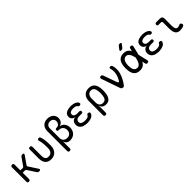

<svg xmlns="http://www.w3.org/2000/svg" viewBox="421 -2581 4557 4557"><g transform="rotate(-45 2700.0 -302.5)"><path d="M137 10Q114 10 103 -1Q92 -12 92 -35V-515Q92 -538 103 -549Q114 -560 137 -560Q160 -560 171 -549Q182 -538 182 -515V-323H260Q270 -323 278 -327Q286 -331 292 -339L427 -532Q437 -546 450.5 -553Q464 -560 481 -560Q516 -560 523 -546.5Q530 -533 510 -504L370 -304Q364 -296 364 -287.5Q364 -279 369 -271L514 -49Q534 -20 525.5 -5Q517 10 482 10Q465 10 451.5 3Q438 -4 428 -19L292 -228Q287 -236 279 -240.5Q271 -245 261 -245H182V-35Q182 -12 171 -1Q160 10 137 10Z M690 -515Q690 -538 701 -549Q712 -560 735 -560Q758 -560 769 -549Q780 -538 780 -515V-210Q780 -180 785.5 -156Q791 -132 804 -115Q817 -98 838 -89Q859 -80 890 -80Q925 -80 949.5 -92.5Q974 -105 989.5 -126Q1005 -147 1012.5 -174Q1020 -201 1020 -230Q1020 -269 1019.5 -304Q1019 -339 1016 -373.5Q1013 -408 1007 -442.5Q1001 -477 990 -515Q989 -518 988.5 -521Q988 -524 988 -527Q988 -545 1004 -552.5Q1020 -560 1035 -560Q1058 -560 1066 -547.5Q1074 -535 1080 -515Q1091 -478 1097 -443Q1103 -408 1106 -373.5Q1109 -339 1109.5 -303.5Q1110 -268 1110 -230Q1110 -180 1096 -136.5Q1082 -93 1054.5 -60.5Q1027 -28 986 -9Q945 10 890 10Q839 10 801.5 -6Q764 -22 739.5 -50.5Q715 -79 702.5 -120Q690 -161 690 -210Z M1337 180Q1314 180 1303 169Q1292 158 1292 135V-529Q1292 -580 1307 -619Q1322 -658 1349.5 -685Q1377 -712 1415 -726Q1453 -740 1499 -740Q1544 -740 1581.5 -727Q1619 -714 1646 -690.5Q1673 -667 1688 -634Q1703 -601 1703 -561Q1703 -504 1671 -461.5Q1639 -419 1588 -406V-403Q1621 -398 1649 -381.5Q1677 -365 1696.5 -339.5Q1716 -314 1727 -280.5Q1738 -247 1738 -209Q1738 -160 1722.5 -120Q1707 -80 1679 -51Q1651 -22 1612 -6Q1573 10 1526 10Q1466 10 1428 -19.5Q1390 -49 1382 -102V135Q1382 158 1371 169Q1360 180 1337 180ZM1498 -432H1519Q1537 -432 1554 -440.5Q1571 -449 1584 -464Q1597 -479 1605 -500Q1613 -521 1613 -546Q1613 -590 1582 -620Q1551 -650 1499 -650Q1447 -650 1414.5 -619Q1382 -588 1382 -529V-214Q1382 -151 1419 -115.5Q1456 -80 1516 -80Q1545 -80 1569 -89Q1593 -98 1610.5 -115.5Q1628 -133 1638 -158Q1648 -183 1648 -214Q1648 -246 1638 -272Q1628 -298 1610.5 -316.5Q1593 -335 1568.5 -345.5Q1544 -356 1515 -356H1498Q1479 -356 1469.5 -365.5Q1460 -375 1460 -394Q1460 -413 1469.5 -422.5Q1479 -432 1498 -432Z M2304 -473Q2311 -461 2310.5 -450Q2310 -439 2304 -431.5Q2298 -424 2286.5 -419.5Q2275 -415 2259 -415Q2254 -415 2249 -416.5Q2244 -418 2239.5 -421Q2235 -424 2230 -429.5Q2225 -435 2219 -443Q2208 -459 2185 -467.5Q2162 -476 2130 -478Q2118 -479 2106.5 -479Q2095 -479 2083 -478Q2036 -475 2009 -456Q1982 -437 1982 -402Q1982 -366 2009 -345Q2036 -324 2084 -324H2162Q2182 -324 2191.5 -314.5Q2201 -305 2201 -285Q2201 -265 2191.5 -255.5Q2182 -246 2162 -246H2081Q2029 -246 1999 -222.5Q1969 -199 1969 -158Q1969 -119 1999 -98Q2029 -77 2081 -74Q2094 -73 2107.5 -73Q2121 -73 2134 -74Q2172 -76 2197.5 -88Q2223 -100 2234 -122Q2238 -130 2242 -135.5Q2246 -141 2250 -144.5Q2254 -148 2259 -149.5Q2264 -151 2270 -151Q2286 -151 2298 -146.5Q2310 -142 2316.5 -134.5Q2323 -127 2324 -116Q2325 -105 2319 -92Q2300 -47 2252 -22Q2204 3 2134 7Q2121 8 2107.5 8Q2094 8 2081 7Q2033 4 1995 -7.5Q1957 -19 1930.5 -40Q1904 -61 1889.5 -90.5Q1875 -120 1875 -157Q1875 -217 1908 -254.5Q1941 -292 2001 -297Q1950 -301 1919 -334Q1888 -367 1888 -414Q1888 -449 1901.5 -474.5Q1915 -500 1940.5 -517.5Q1966 -535 2002 -544.5Q2038 -554 2083 -557Q2095 -558 2106.5 -558Q2118 -558 2130 -557Q2194 -553 2239 -532Q2284 -511 2304 -473Z M2539 180Q2516 180 2505 169Q2494 158 2494 135V-336Q2494 -387 2508.5 -428.5Q2523 -470 2550 -499Q2577 -528 2616 -544Q2655 -560 2703 -560Q2800 -560 2850 -505.5Q2900 -451 2910 -356Q2915 -316 2915 -275.5Q2915 -235 2910 -195Q2900 -100 2857.5 -45Q2815 10 2732 10Q2670 10 2630.5 -20.5Q2591 -51 2584 -105V135Q2584 158 2573 169Q2562 180 2539 180ZM2702 -68Q2759 -68 2785.5 -102Q2812 -136 2820 -200Q2825 -238 2825 -275.5Q2825 -313 2820 -350Q2812 -414 2785.5 -448Q2759 -482 2702 -482Q2674 -482 2652 -471.5Q2630 -461 2615 -441.5Q2600 -422 2592 -394Q2584 -366 2584 -330V-200Q2584 -137 2615 -102.5Q2646 -68 2702 -68Z M3237 -38 3074 -508Q3071 -518 3072.5 -527Q3074 -536 3079 -543.5Q3084 -551 3093 -555.5Q3102 -560 3114 -560Q3132 -560 3145 -551Q3158 -542 3164 -525L3285 -185Q3293 -163 3307.5 -155.5Q3322 -148 3330 -161Q3358 -203 3377.5 -249.5Q3397 -296 3406 -343Q3415 -390 3413 -436.5Q3411 -483 3396 -525Q3393 -534 3395.5 -540.5Q3398 -547 3404 -551.5Q3410 -556 3418.5 -558Q3427 -560 3436 -560Q3459 -560 3470 -544Q3481 -528 3486 -508Q3501 -450 3499 -391Q3497 -332 3480 -273Q3463 -214 3433.5 -155Q3404 -96 3363 -38Q3349 -18 3337.5 -4Q3326 10 3300 10Q3275 10 3260 -2Q3245 -14 3237 -38Z M3949 -670Q3939 -657 3926 -651Q3913 -645 3897 -645Q3865 -645 3858.5 -657Q3852 -669 3872 -695L3920 -758Q3930 -772 3943 -778.5Q3956 -785 3973 -785Q4007 -785 4013.5 -772Q4020 -759 3999 -733ZM4160 -46Q4165 -23 4157 -10Q4149 3 4126 8Q4103 13 4089.5 5Q4076 -3 4071 -26L4053 -104Q4043 -83 4031 -66Q4006 -30 3968 -10Q3930 10 3870 10Q3812 10 3771.5 -10Q3731 -30 3706.5 -66.5Q3682 -103 3671 -154.5Q3660 -206 3660 -270Q3660 -334 3671 -387Q3682 -440 3706.5 -478.5Q3731 -517 3771.5 -538.5Q3812 -560 3870 -560Q3930 -560 3968 -541.5Q4006 -523 4031 -490Q4043 -473 4054 -453L4071 -524Q4076 -547 4089.5 -555Q4103 -563 4126 -558Q4149 -553 4157 -540Q4165 -527 4160 -504L4105 -280ZM4011 -280 4010 -285Q4001 -325 3989 -359Q3977 -393 3960.5 -417.5Q3944 -442 3922 -456Q3900 -470 3870 -470Q3839 -470 3816.5 -454.5Q3794 -439 3779 -412Q3764 -385 3757 -348.5Q3750 -312 3750 -270Q3750 -228 3756 -193.5Q3762 -159 3775.5 -133.5Q3789 -108 3812.5 -94Q3836 -80 3870 -80Q3900 -80 3922 -95.5Q3944 -111 3960.5 -137.5Q3977 -164 3988.5 -199.5Q4000 -235 4010 -275Z M4704 -473Q4711 -461 4710.5 -450Q4710 -439 4704 -431.5Q4698 -424 4686.5 -419.5Q4675 -415 4659 -415Q4654 -415 4649 -416.5Q4644 -418 4639.5 -421Q4635 -424 4630 -429.5Q4625 -435 4619 -443Q4608 -459 4585 -467.5Q4562 -476 4530 -478Q4518 -479 4506.5 -479Q4495 -479 4483 -478Q4436 -475 4409 -456Q4382 -437 4382 -402Q4382 -366 4409 -345Q4436 -324 4484 -324H4562Q4582 -324 4591.5 -314.5Q4601 -305 4601 -285Q4601 -265 4591.5 -255.5Q4582 -246 4562 -246H4481Q4429 -246 4399 -222.5Q4369 -199 4369 -158Q4369 -119 4399 -98Q4429 -77 4481 -74Q4494 -73 4507.5 -73Q4521 -73 4534 -74Q4572 -76 4597.5 -88Q4623 -100 4634 -122Q4638 -130 4642 -135.5Q4646 -141 4650 -144.5Q4654 -148 4659 -149.5Q4664 -151 4670 -151Q4686 -151 4698 -146.5Q4710 -142 4716.5 -134.5Q4723 -127 4724 -116Q4725 -105 4719 -92Q4700 -47 4652 -22Q4604 3 4534 7Q4521 8 4507.5 8Q4494 8 4481 7Q4433 4 4395 -7.5Q4357 -19 4330.5 -40Q4304 -61 4289.5 -90.5Q4275 -120 4275 -157Q4275 -217 4308 -254.5Q4341 -292 4401 -297Q4350 -301 4319 -334Q4288 -367 4288 -414Q4288 -449 4301.5 -474.5Q4315 -500 4340.5 -517.5Q4366 -535 4402 -544.5Q4438 -554 4483 -557Q4495 -558 4506.5 -558Q4518 -558 4530 -557Q4594 -553 4639 -532Q4684 -511 4704 -473Z M5149 -224Q5149 -152 5165.5 -116Q5182 -80 5224 -80Q5241 -80 5258 -84Q5275 -88 5290 -97Q5310 -109 5325.5 -103Q5341 -97 5352 -78Q5364 -58 5359 -42Q5354 -26 5336 -15Q5311 -1 5279 4.5Q5247 10 5209 10Q5173 10 5145 -3Q5117 -16 5098 -42.5Q5079 -69 5069 -110Q5059 -151 5059 -207L5060 -408Q5060 -428 5050 -438Q5040 -448 5020 -448H4946Q4926 -448 4915.5 -458.5Q4905 -469 4905 -489Q4905 -509 4915.5 -519.5Q4926 -530 4946 -530H5070Q5111 -530 5130.5 -510.5Q5150 -491 5150 -450Z"/></g></svg>

Font: Maple Mono NF CN
Style: Regular
Weight: 400
Monospace: yes
Designer: subframe7536
Version: Version 7.000